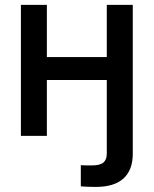

<svg xmlns="http://www.w3.org/2000/svg" viewBox="-20 -549 621 776"><path d="M366.7 206.5Q347.7 206.5 332.5 205.8Q317.4 205.1 306.6 204.1V118.7Q314.9 119.1 328.4 119.4Q341.8 119.6 350.6 119.6Q383.8 119.6 397.7 108.2Q411.6 96.7 411.6 71.8V0H516.6V72.8Q516.6 138.2 479 172.4Q441.4 206.5 366.7 206.5ZM438 -318.4V-225.6H142.6V-318.4ZM169.4 -529.3V0H64.5V-529.3ZM516.6 -529.3V0H411.6V-529.3Z"/></svg>

Font: Inter 24pt Medium
Style: Regular
Weight: 500
Designer: Rasmus Andersson
Foundry: rsms
Version: Version 4.001;git-66647c0bb